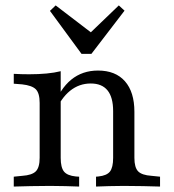

<svg xmlns="http://www.w3.org/2000/svg" viewBox="-20 -686 640 706"><path d="M164.5 -2.4Q124.2 -2.4 93.1 -1.6Q62.1 -0.8 30.6 0V-36.3L62.1 -39.5Q97.6 -41.9 111.7 -56Q125.8 -70.2 125.8 -105.6V-206.5H203.2V-105.6Q203.2 -70.2 215.3 -55.2Q227.4 -40.3 258.9 -37.1L271 -36.3V0Q245.2 -0.8 220.6 -1.6Q196 -2.4 164.5 -2.4ZM125.8 -206.5V-307.3Q125.8 -343.5 111.7 -357.7Q97.6 -371.8 61.3 -375.8L30.6 -378.2V-414.5Q45.2 -413.7 58.5 -413.3Q71.8 -412.9 87.1 -412.9Q121.8 -412.9 151.2 -415.7Q180.6 -418.5 203.2 -424.2V-414.5V-206.5ZM396 -206.5V-277.4Q396 -328.2 375.4 -353.6Q354.8 -379 313.7 -379Q271 -379 237.5 -352Q204 -325 180.6 -270.2L175 -290.3Q200.8 -359.7 241.9 -393.1Q283.1 -426.6 340.3 -426.6Q404.8 -426.6 439.5 -387.1Q474.2 -347.6 474.2 -275V-206.5ZM434.7 -2.4Q404.8 -2.4 381 -1.6Q357.3 -0.8 333.1 0V-36.3L341.9 -37.1Q372.6 -40.3 384.3 -55.2Q396 -70.2 396 -105.6V-206.5H474.2V-105.6Q474.2 -70.2 487.9 -56Q501.6 -41.9 537.1 -39.5L568.5 -36.3V0Q537.1 -0.8 506.5 -1.6Q475.8 -2.4 434.7 -2.4ZM416.9 -666.1 437.9 -646.8 316.1 -487.9H279.8L163.7 -646L184.7 -666.1L335.5 -550.8L291.9 -546Z"/></svg>

Font: Playfair 9pt
Style: Regular
Weight: 400
Designer: Claus Eggers Sørensen
Foundry: Claus Eggers Sørensen
Version: Version 2.203